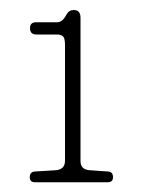

<svg xmlns="http://www.w3.org/2000/svg" viewBox="-20 -733 286 384"><path d="M52.5 -664Q40 -664 40 -677Q40 -688.5 52.5 -688.5H94.5Q105 -688.5 113 -704Q118 -713 127.5 -713Q141 -713 141 -697.5V-411Q141 -393.5 160 -392.5L196 -390Q206 -389.5 206 -378.5Q206 -368.5 195.5 -368.5H50Q39.5 -368.5 39.5 -378.5Q39.5 -389.5 50 -390L90.5 -392.5Q110 -393.5 110 -411.5V-643.5Q110 -656 106.2 -660Q102.5 -664 93 -664Z"/></svg>

Font: Fraunces 72pt SuperSoft Thin
Style: Regular
Weight: 100
Version: Version 1.000;[b76b70a41]